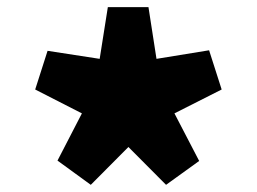

<svg xmlns="http://www.w3.org/2000/svg" viewBox="-20 -743 720 538"><path d="M339.8 -331.1 234.4 -225.1 141.1 -293 209.5 -425.3 78.6 -492.2 113.3 -600.6 259.3 -578.1 282.2 -723.1H396L418.5 -578.1L565.9 -602.1L601.1 -492.2L468.8 -425.3L538.1 -292L445.3 -225.1Z"/></svg>

Font: Black Ops One [rus by aLiNcE]
Style: Regular
Weight: 400
Designer: James Grieshaber
Foundry: James Grieshaber
Version: Version 1.002;May 25, 2024;FontCreator 13.0.0.2680 64-bit